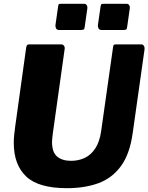

<svg xmlns="http://www.w3.org/2000/svg" viewBox="-20 -974 776 1004"><path d="M674 -279Q659 -169 612.5 -105.5Q566 -42 494.5 -16Q423 10 330 10Q181 10 116.5 -51.5Q52 -113 52 -227Q52 -246 54 -267Q56 -288 59 -309L117 -726Q119 -736 122.5 -739Q126 -742 133 -742H301Q309 -742 314.5 -734.5Q320 -727 318 -717L256 -275Q255 -263 253.5 -252.5Q252 -242 252 -232Q252 -178 278.5 -155.5Q305 -133 352 -133Q390 -133 422.5 -148Q455 -163 478 -197.5Q501 -232 509 -289L571 -726Q572 -736 575 -739Q578 -742 586 -742H719Q727 -742 732 -734.5Q737 -727 736 -717L674 -279ZM423 -834Q422 -822 417 -819.5Q412 -817 397 -817H290Q278 -817 273.5 -825Q269 -833 270 -843L284 -941Q285 -950 287.5 -952Q290 -954 297 -954H421Q429 -954 433.5 -947Q438 -940 437 -932ZM645 -834Q644 -822 639 -819.5Q634 -817 620 -817H513Q500 -817 495.5 -825Q491 -833 492 -843L506 -941Q508 -950 510 -952Q512 -954 519 -954H643Q651 -954 655.5 -947Q660 -940 659 -932Z"/></svg>

Font: Libre Franklin Thin ExtraBold
Style: Italic
Weight: 800
Italic angle: -8°
Version: Version 2.000